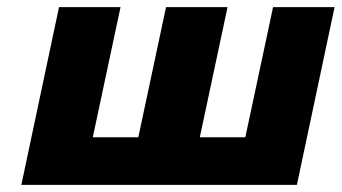

<svg xmlns="http://www.w3.org/2000/svg" viewBox="-20 -520 961 540"><path d="M146 -500 40 0H815L921 -500H748L670 -134H542L620 -500H447L369 -134H241L319 -500Z"/></svg>

Font: LT Wave Black
Style: Italic
Weight: 900
Designer: Daniel Lyons
Version: Version 2.5 (Glyphs App)